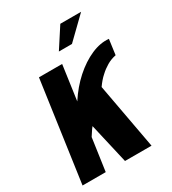

<svg xmlns="http://www.w3.org/2000/svg" viewBox="-162 -736 738 823"><g transform="rotate(-30 207.5 -324.0)"><path d="M2.4 0 72.4 -495H187.1L163 -323.4Q196.9 -375.8 239.8 -414.2Q282.8 -452.5 328.2 -472.3Q373.5 -492.1 414.5 -487.9L404.3 -412.7Q379.7 -407.8 359 -395.6Q338.4 -383.4 321.9 -367.9Q311 -358.4 301.9 -347.6Q292.7 -336.8 284.2 -324.7L343.8 0H212.5L166.7 -199.1Q158.9 -189.7 151.9 -178.5Q144.9 -167.3 140 -160.4L117.1 0ZM201.6 -548.1 266.4 -648H369.3L266.4 -548.1Z"/></g></svg>

Font: Alumni Sans Thin
Style: Italic
Weight: 100
Italic angle: -8°
Designer: Robert E. Leuschke
Foundry: Robert E. Leuschke
Version: Version 1.016